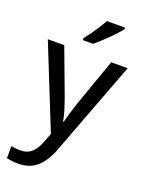

<svg xmlns="http://www.w3.org/2000/svg" viewBox="-182 -850 885 1175"><g transform="rotate(20 260.5 -263.0)"><path d="M1 -538H108L222 -233Q235 -196 245.5 -162Q256 -128 261 -96H265Q271 -122 282.5 -159Q294 -196 306 -233L414 -538H521L290 73Q262 151 214.5 195.5Q167 240 89 240Q65 240 47 237.5Q29 235 15 232V153Q26 155 41.5 157Q57 159 74 159Q121 159 149 132.5Q177 106 193 63L217 1ZM421 -756Q411 -742 392.5 -722Q374 -702 352.5 -680.5Q331 -659 309.5 -639.5Q288 -620 270 -606H204V-618Q219 -637 237.5 -663Q256 -689 273.5 -716.5Q291 -744 303 -766H421Z"/></g></svg>

Font: Noto Sans New Tai Lue Medium
Style: Regular
Weight: 500
Version: Version 2.003